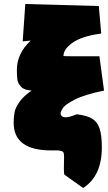

<svg xmlns="http://www.w3.org/2000/svg" viewBox="-20 -741 538 956"><path d="M487 -7Q487 136 394 195L301 129Q298 124 298 98L299 40Q299 22 295 16.5Q291 11 276 9Q274 8 265 8H235Q48 8 48 -130Q48 -159 52.5 -182Q57 -205 76.5 -233Q96 -261 137 -290Q101 -292 85 -309Q69 -326 66.5 -344.5Q64 -363 64 -393Q64 -475 133 -539L93 -535L106 -721L472 -711L484 -574L477 -573Q386 -560 341 -528Q296 -496 296 -462Q303 -461 331 -461H475L498 -290Q401 -270 353 -245.5Q305 -221 293.5 -203.5Q282 -186 282 -178Q282 -157 307 -157Q325 -157 362 -172Q413 -166 439 -150Q465 -134 476 -101Q487 -68 487 -7ZM362 -172H361Q361 -172 362 -172Z"/></svg>

Font: Ysabeau Black
Style: Regular
Weight: 900
Designer: Christian Thalmann (Catharsis Fonts)
Version: Version 0.003